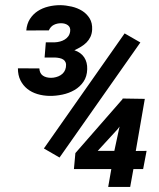

<svg xmlns="http://www.w3.org/2000/svg" viewBox="-20 -736 627 756"><path d="M214.4 -115.7 152.8 -151.4 470.7 -604.5 532.7 -568.8ZM514.6 -141.5 557.2 -141.9 543.6 -70.3H505.3L492.6 0H406L418.3 -70.3H271.1L276.8 -133.2L462.7 -345.9V-348.1L550.2 -346.7ZM364.7 -141.9H430.2L450.8 -237.8L443.8 -228.1ZM160.4 -569.4H196.4Q206.5 -569.8 216.4 -572.5Q226.3 -575.1 234.7 -580.2Q243 -585.2 248.7 -592.9Q254.5 -600.6 256.2 -612Q257.5 -620.4 255.1 -626.5Q252.7 -632.7 247.4 -636.6Q242.1 -640.6 235.1 -642.6Q228.1 -644.5 220.6 -644.5Q204.4 -644.5 191.6 -637.9Q178.9 -631.4 172.3 -616.4L83.5 -616Q85.7 -642.3 97.8 -661.2Q109.9 -680.1 128.3 -692.2Q146.8 -704.3 169.9 -710Q192.9 -715.7 217.5 -715.7Q239.5 -715.3 262.4 -710Q285.2 -704.7 303.5 -693.3Q321.7 -681.9 332.9 -663.7Q344.1 -645.4 342.8 -619Q341.9 -603.2 336 -590.7Q330 -578.2 320.6 -568.7Q311.1 -559.3 298.8 -551.8Q286.5 -544.3 272.9 -538.2Q298.8 -529.4 311.6 -510.1Q324.3 -490.7 323.4 -463.5Q322.6 -434.5 308.7 -414.3Q294.9 -394 273.3 -381.5Q251.8 -369 225.7 -363.5Q199.5 -358 174.9 -358.4Q149.4 -358.9 127 -365.7Q104.6 -372.5 87.7 -385.9Q70.8 -399.3 60.6 -419.5Q50.5 -439.7 50.5 -467L134.9 -466.6Q136.2 -446.8 148.8 -438.2Q161.3 -429.6 181.1 -429.6Q190.7 -429.6 200.6 -432.3Q210.5 -434.9 218.6 -440Q226.8 -445 232.3 -452.9Q237.8 -460.8 239.5 -471.4Q241.3 -482.8 238.4 -490.1Q235.6 -497.3 229.2 -501.5Q222.8 -505.7 214 -507.4Q205.2 -509.2 196 -509.6H155.6Z"/></svg>

Font: Roboto Mono
Style: Bold Italic
Weight: 700
Designer: Google
Version: Version 2.000985; 2015; ttfautohint (v1.3)